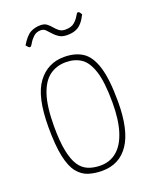

<svg xmlns="http://www.w3.org/2000/svg" viewBox="-131 -748 662 831"><g transform="rotate(-20 200.5 -332.0)"><path d="M195 10Q161 10 132.5 1Q104 -8 83 -34Q62 -60 51 -111.5Q40 -163 40 -248Q40 -388 85.5 -449Q131 -510 207 -510Q258 -510 292 -487.5Q326 -465 343.5 -408Q361 -351 361 -248Q361 -118 318 -54Q275 10 195 10ZM196 -14Q240 -14 271.5 -40.5Q303 -67 320 -120Q337 -173 337 -252Q337 -346 321 -396.5Q305 -447 276 -466.5Q247 -486 206 -486Q163 -486 131 -462.5Q99 -439 81.5 -385.5Q64 -332 64 -241Q64 -173 73 -128.5Q82 -84 98.5 -59Q115 -34 140 -24Q165 -14 196 -14ZM254 -594Q231 -594 217 -603Q203 -612 193 -623.5Q183 -635 174 -644Q165 -653 152 -653Q131 -653 117.5 -640Q104 -627 96.5 -613.5Q89 -600 84 -600Q81 -600 77 -603.5Q73 -607 70.5 -610.5Q68 -614 68 -614Q91 -652 111.5 -663Q132 -674 158 -674Q176 -674 187 -665.5Q198 -657 206.5 -646.5Q215 -636 226 -627.5Q237 -619 254 -619Q282 -619 296.5 -632Q311 -645 318 -658Q325 -671 329 -671Q334 -671 337 -667.5Q340 -664 342 -660Q344 -656 344 -656Q339 -646 332 -635Q325 -624 315 -614.5Q305 -605 290 -599.5Q275 -594 254 -594Z"/></g></svg>

Font: Yanone Kaffeesatz ExtraLight
Style: Regular
Weight: 200
Designer: Yanone (Cyrillic: Daniel Pouzeot, Huerta Tipografica, and Cyreal)
Foundry: Yanone
Version: Version 2.003